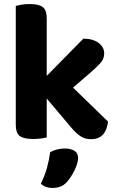

<svg xmlns="http://www.w3.org/2000/svg" viewBox="-20 -680 582 949"><path d="M341 -247 514 -79Q509 -37 488.5 -14.5Q468 8 430 8Q401 8 379 -6Q357 -20 330 -52L211 -193V-1Q201 2 183 4.5Q165 7 143 7Q98 7 78 -7.5Q58 -22 58 -64V-651Q69 -654 87 -657Q105 -660 127 -660Q172 -660 191.5 -645Q211 -630 211 -588V-305L392 -489Q439 -489 467 -468Q495 -447 495 -416Q495 -389 476.5 -368.5Q458 -348 419 -314ZM311 219Q296 236 278 242.5Q260 249 240 249Q204 249 182 228Q202 187 212.5 148.5Q223 110 228 72Q242 64 261 59Q280 54 300 54Q329 54 347.5 65Q366 76 366 102Q366 114 361 130Q356 146 348 162.5Q340 179 330 194Q320 209 311 219Z"/></svg>

Font: Baloo 2
Style: Bold
Weight: 700
Designer: Sarang Kulkarni and Ek Type
Foundry: Ek Type
Version: Version 1.640;hotconv 1.0.111;makeotfexe 2.5.65597; ttfautoh